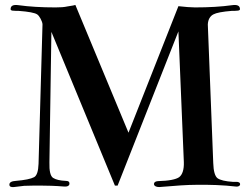

<svg xmlns="http://www.w3.org/2000/svg" viewBox="-20 -757 1015 777"><path d="M951 -15C950 -18 946 -20 940 -21H923C892 -23 871 -28 860 -36C850 -44 844 -64 843 -97L821 -658C822 -678 830 -692 844 -699C855 -705 880 -710 918 -713C927 -713 935 -713 943 -714C949 -715 952 -717 951 -722C950 -734 940 -739 919 -736C876 -730 826 -727 769 -727C752 -727 729 -729 702 -732L500 -220L285 -737C284 -736 273 -734 253 -731C240 -728 224 -727 205 -727C148 -727 98 -730 55 -736C34 -739 24 -734 23 -722C22 -717 25 -715 30 -714C39 -713 47 -713 55 -713C96 -710 121 -705 130 -699C139 -694 152 -670 152 -658L136 -94C135 -64 129 -46 118 -40C105 -33 80 -28 44 -25C27 -24 18 -19 18 -10C18 -2 24 1 36 0L78 -5C107 -6 128 -6 141 -6C170 -6 204 -5 241 -2C253 -1 262 -6 261 -15C261 -22 256 -25 246 -25C223 -26 206 -30 195 -37C184 -44 179 -65 180 -100L188 -628L445 -6H456L702 -630L724 -101C725 -70 718 -50 705 -40C692 -31 664 -25 619 -24C609 -23 604 -20 603 -13C603 -5 611 0 624 0C692 -6 741 -9 771 -9C829 -10 884 -8 935 -2C947 -1 954 -7 951 -15Z"/></svg>

Font: GFS Fleischman
Style: Regular
Weight: 400
Designer: George Matthiopoulos
Foundry: George Matthiopoulos
Version: Version 1.0